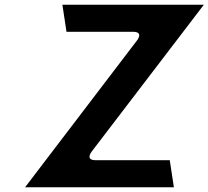

<svg xmlns="http://www.w3.org/2000/svg" viewBox="-20 -820 885 815"><path d="M845.4 -800H244.8L262.3 -685H544.7C592.6 -685 560.5 -646.9 560.5 -646.9L86.4 -25H718.1L700.6 -140H386.2C338.3 -140 370.4 -178.2 370.4 -178.2Z"/></svg>

Font: Hussar Ekologiczny
Style: Regular
Weight: 400
Foundry: Cannot Into Space Fonts
Version: Version 0.97